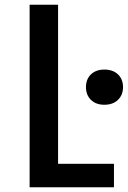

<svg xmlns="http://www.w3.org/2000/svg" viewBox="-20 -787 537 807"><path d="M341.3 -420.9Q341.3 -454.1 362.3 -474.4Q383.3 -494.6 418.5 -494.6Q454.6 -494.6 475.8 -474.4Q497.1 -454.1 497.1 -420.9Q497.1 -387.7 475.8 -367.2Q454.6 -346.7 418.5 -346.7Q383.3 -346.7 362.3 -367.2Q341.3 -387.7 341.3 -420.9ZM104.5 -767.1H224.1V-98.6H459V0H104.5Z"/></svg>

Font: Tauri
Style: Regular
Weight: 400
Designer: Yvonne Schüttler
Foundry: Yvonne Schüttler
Version: Version 1.003; ttfautohint (v0.93.8-669f) -l 13 -r 13 -G 200